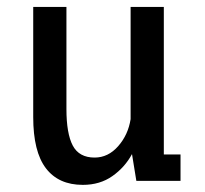

<svg xmlns="http://www.w3.org/2000/svg" viewBox="-20 -520 590 552"><path d="M218 11.5Q148.5 11.5 112 -36.2Q75.5 -84 75.5 -183.5V-500H171V-206.5Q171 -136 189.2 -101.5Q207.5 -67 252 -67Q291 -67 319.8 -99.8Q348.5 -132.5 355.5 -177.5V-500H451V-76H499V0H372L359.5 -77Q339 -39 303.2 -13.8Q267.5 11.5 218 11.5Z"/></svg>

Font: Trispace SemiCondensed
Style: Regular
Weight: 400
Width: 4
Designer: Tyler Finck
Foundry: Etcetera Type Company
Version: Version 1.210; ttfautohint (v1.8.3)